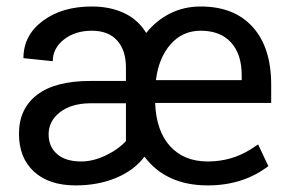

<svg xmlns="http://www.w3.org/2000/svg" viewBox="-20 -558 884 588"><path d="M616.2 9.8Q488.8 9.8 422.4 -78.1Q390.6 -36.1 335.4 -13.2Q280.3 9.8 211.4 9.8Q129.9 9.8 84 -32.5Q38.1 -74.7 38.1 -148.4Q38.1 -225.1 93.5 -267.6Q148.9 -310.1 256.8 -310.1H365.7V-351.6Q365.7 -403.8 338.9 -433.8Q312 -463.9 261.2 -463.9Q210 -463.9 175.8 -437Q141.6 -410.2 141.6 -370.6L51.8 -379.9Q51.8 -449.7 110.8 -493.9Q169.9 -538.1 261.2 -538.1Q317.4 -538.1 360.4 -517.8Q403.3 -497.6 427.7 -457Q458.5 -495.6 501 -516.8Q543.5 -538.1 594.7 -538.1Q697.3 -538.1 753.9 -475.3Q810.5 -412.6 810.5 -298.8V-242.7H455.1Q458.5 -156.7 501 -110.1Q543.5 -63.5 616.2 -63.5Q688.5 -63.5 747.6 -100.6L770.5 -115.7L801.8 -49.3Q724.6 9.8 616.2 9.8ZM229 -63.5Q264.2 -63.5 302.7 -81.5Q341.3 -99.6 365.7 -126V-241.7H254.4Q197.3 -240.7 163.1 -213.9Q128.9 -187 128.9 -146.5Q128.9 -108.9 154.8 -86.2Q180.7 -63.5 229 -63.5ZM594.7 -463.9Q538.6 -463.9 502.2 -422.1Q465.8 -380.4 457.5 -312.5H720.2V-327.6Q720.2 -392.1 687.5 -428Q654.8 -463.9 594.7 -463.9Z"/></svg>

Font: SteelSelectRoboto
Style: Roboto-Regular
Weight: 400
Designer: Google
Version: Version 2.137; 2017